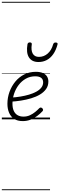

<svg xmlns="http://www.w3.org/2000/svg" viewBox="-20 -1303 649 2096"><path d="M229 19Q171 19 134 -5.5Q97 -30 79 -72.5Q61 -115 61 -170Q61 -237 83.5 -299.5Q106 -362 147 -412Q188 -462 245 -490.5Q302 -519 372 -519Q419 -519 449.5 -505Q480 -491 494 -467Q508 -443 508 -413Q508 -366 483 -331Q458 -296 416 -271Q374 -246 320.5 -230Q267 -214 209.5 -205Q152 -196 97 -193L107 -238Q155 -241 204 -249Q253 -257 297 -270Q341 -283 376 -302Q411 -321 431 -346.5Q451 -372 451 -404Q451 -437 429 -453.5Q407 -470 365 -470Q308 -470 262 -444Q216 -418 183.5 -375Q151 -332 133.5 -279Q116 -226 116 -171Q116 -124 130.5 -92.5Q145 -61 172 -45.5Q199 -30 236 -30Q275 -30 307 -45Q339 -60 364.5 -81Q390 -102 409 -122Q418 -130 426 -129Q434 -128 441 -122Q448 -115 450 -106.5Q452 -98 444 -89Q419 -62 386 -37Q353 -12 313.5 3.5Q274 19 229 19ZM400 -626Q328 -626 296 -676.5Q264 -727 280 -820Q282 -830 288.5 -835Q295 -840 306 -840Q318 -840 323 -834.5Q328 -829 327 -820Q317 -753 337.5 -717.5Q358 -682 405 -682Q460 -682 501.5 -719Q543 -756 560 -819Q564 -830 570 -834.5Q576 -839 587 -839Q600 -839 605.5 -833.5Q611 -828 608 -818Q591 -754 561 -711.5Q531 -669 490.5 -647.5Q450 -626 400 -626ZM0 763H526V773H0ZM0 -20H526V0H0ZM0 -505H526V-500H0ZM0 -1283H526V-1273H0Z"/></svg>

Font: Playwrite NL Guides
Style: Regular
Weight: 400
Designer: Veronika Burian, José Scaglione
Foundry: TypeTogether
Version: Version 1.003